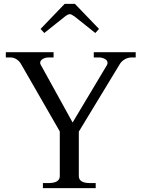

<svg xmlns="http://www.w3.org/2000/svg" viewBox="-20 -969 729 989"><path d="M189 -820 313 -949H366L490 -820L471 -799L363 -885Q347 -896 340 -896Q331 -896 316 -885L208 -799ZM201 -26H229Q288 -26 288 -62V-292L89 -638Q80 -654 65.5 -663.5Q51 -673 34 -673H10V-700H256V-673H230Q213 -673 200 -665Q187 -657 187 -646Q187 -640 189 -637L354 -338L531 -634Q534 -640 534 -645Q534 -658 520 -665.5Q506 -673 490 -673H463V-700H679V-673H657Q639 -673 622 -663Q605 -653 596 -637L386 -291V-62Q386 -26 444 -26H473V0H201Z"/></svg>

Font: TavirajRegular
Style: Regular
Weight: 400
Designer: Katatrad Team
Foundry: CadsonDemak
Version: Version 1.001